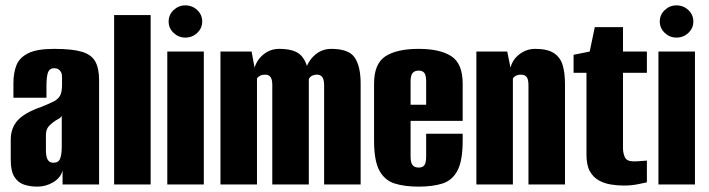

<svg xmlns="http://www.w3.org/2000/svg" viewBox="-20 -687 2639 715"><path d="M119 8Q92 8 69.5 0.5Q47 -7 33.5 -28.5Q20 -50 20 -92V-166Q20 -211 46.5 -239.5Q73 -268 134 -289Q164 -301 180.5 -309.5Q197 -318 204 -331.5Q211 -345 211 -370V-400Q211 -411 207.5 -418Q204 -425 197.5 -429Q191 -433 182 -433Q165 -433 159 -418Q153 -403 153 -365V-323H30V-378Q30 -415 41 -443.5Q52 -472 84.5 -488.5Q117 -505 182 -505Q248 -505 284 -494.5Q320 -484 334.5 -458.5Q349 -433 349 -389V0H213V-52Q206 -25 178.5 -8.5Q151 8 119 8ZM179 -81Q198 -81 204 -96.5Q210 -112 210 -143V-256Q207 -249 196.5 -243.5Q186 -238 177 -231Q164 -221 157.5 -211Q151 -201 151 -182V-126Q151 -111 154 -101Q157 -91 163 -86Q169 -81 179 -81Z M405 0V-631H541V0Z M603 0V-495H739V0ZM670 -547Q645 -547 626.5 -564.5Q608 -582 608 -607Q608 -632 626.5 -649.5Q645 -667 670 -667Q696 -667 714.5 -649.5Q733 -632 733 -607Q733 -582 714.5 -564.5Q696 -547 670 -547Z M801 0V-495H917L928 -435Q937 -465 962 -485Q987 -505 1020 -505Q1077 -505 1100.5 -481Q1124 -457 1129 -411H1115Q1120 -450 1147.5 -477.5Q1175 -505 1214 -505Q1279 -505 1301 -472.5Q1323 -440 1323 -376V0H1187V-369Q1187 -390 1180.5 -399.5Q1174 -409 1160 -409Q1150 -409 1141.5 -404.5Q1133 -400 1130 -392V0H994V-371Q994 -391 987.5 -400Q981 -409 967 -409Q956 -409 948.5 -405Q941 -401 937 -395V0Z M1539 8Q1487 8 1450 -3.5Q1413 -15 1393 -51.5Q1373 -88 1373 -163V-375Q1373 -450 1415.5 -477.5Q1458 -505 1539 -505Q1619 -505 1661 -477.5Q1703 -450 1703 -375V-237H1509V-105Q1509 -81 1516.5 -72Q1524 -63 1539 -63Q1554 -63 1560.5 -72Q1567 -81 1567 -105V-189H1703V-164Q1703 -88 1683.5 -51.5Q1664 -15 1627.5 -3.5Q1591 8 1539 8ZM1509 -297H1567V-383Q1567 -406 1560.5 -415Q1554 -424 1539 -424Q1524 -424 1516.5 -415Q1509 -406 1509 -383Z M1754 0V-495H1869L1881 -435Q1889 -466 1915 -485.5Q1941 -505 1973 -505Q2019 -505 2043 -489Q2067 -473 2075.5 -444Q2084 -415 2084 -374V0H1948V-367Q1948 -377 1947 -384.5Q1946 -392 1943 -397.5Q1940 -403 1934.5 -406Q1929 -409 1919 -409Q1912 -409 1906 -407Q1900 -405 1896 -401.5Q1892 -398 1890 -395V0Z M2303 4Q2279 4 2254.5 0Q2230 -4 2209.5 -15.5Q2189 -27 2176.5 -49.5Q2164 -72 2164 -111V-416H2116V-483L2176 -495L2195 -586H2300V-495H2389V-416H2300V-135Q2300 -117 2307 -101.5Q2314 -86 2340 -86Q2353 -86 2370 -87.5Q2387 -89 2389 -89V-8Q2387 -8 2360.5 -2Q2334 4 2303 4Z M2432 0V-495H2568V0ZM2499 -547Q2474 -547 2455.5 -564.5Q2437 -582 2437 -607Q2437 -632 2455.5 -649.5Q2474 -667 2499 -667Q2525 -667 2543.5 -649.5Q2562 -632 2562 -607Q2562 -582 2543.5 -564.5Q2525 -547 2499 -547Z"/></svg>

Font: Alumni Sans ExtraBold
Style: Regular
Weight: 800
Designer: Robert E. Leuschke
Foundry: Robert E. Leuschke
Version: Version 1.018